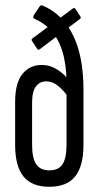

<svg xmlns="http://www.w3.org/2000/svg" viewBox="-20 -710 378 736"><path d="M169 6Q102 6 70 -33.5Q38 -73 38 -155V-319Q38 -392 66 -426.5Q94 -461 140 -461Q172 -461 200 -443Q228 -425 244 -402V-334Q228 -359 205.5 -378.5Q183 -398 157 -398Q132 -398 117.5 -378.5Q103 -359 103 -315V-156Q103 -103 119 -80Q135 -57 169 -57Q204 -57 219.5 -80Q235 -103 235 -156V-365Q237 -438 225 -491Q213 -544 186 -580.5Q159 -617 114 -637Q108 -640 107.5 -643.5Q107 -647 109 -651L131 -684Q134 -689 137 -689.5Q140 -690 145 -688Q221 -655 260.5 -574Q300 -493 300 -365V-155Q300 -73 268 -33.5Q236 6 169 6ZM132 -521Q127 -517 123 -522L102 -554Q99 -559 106 -564L260 -678Q266 -681 269 -676L288 -647Q292 -641 286 -637Z"/></svg>

Font: Sofia Sans Extra Condensed
Style: Regular
Weight: 400
Designer: Botio Nikoltchev, Ani Petrova
Foundry: lettersoup
Version: Version 4.101